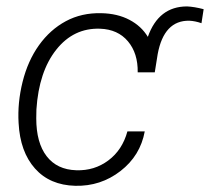

<svg xmlns="http://www.w3.org/2000/svg" viewBox="-20 -580 667 610"><path d="M222.2 -39.1Q279.8 -37.1 324.2 -70.3Q368.7 -103.5 384.8 -162.6H439.9Q425.8 -85.4 362.8 -36.6Q299.8 12.2 219.2 10.3Q138.2 8.3 91.1 -44.7Q43.9 -97.7 39.1 -189Q35.2 -253.4 51.8 -320.1Q68.4 -386.7 103.8 -436.3Q139.2 -485.8 189.2 -512.7Q239.3 -539.6 301.8 -538.1Q353 -537.1 391.1 -517.1Q429.2 -497.1 449.7 -462.9Q483.9 -559.6 574.2 -559.6Q597.2 -558.6 627 -550.8L620.1 -506.3Q600.6 -513.2 581.5 -514.2Q501 -515.6 481 -408.2L471.7 -350.1H417.5Q418.5 -410.6 386.5 -448.7Q354.5 -486.8 297.9 -488.8Q213.9 -491.7 158.7 -422.1Q103.5 -352.5 95.7 -232.4L95.2 -204.1Q95.2 -126.5 128.2 -83.7Q161.1 -41 222.2 -39.1Z"/></svg>

Font: Roboto Light
Style: Italic
Weight: 300
Italic angle: -12°
Designer: Google
Version: Version 2.134; 2016; ttfautohint (v1.6)